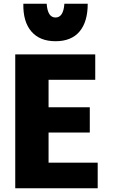

<svg xmlns="http://www.w3.org/2000/svg" viewBox="-20 -989 631 1020"><path d="M499 11H61V-700H486V-565H238V-419H457V-285H238V-125H499ZM104 -969H228Q233 -896 275 -896Q317 -896 322 -969H446Q446 -873 402.5 -821.5Q359 -770 275 -770Q191 -770 146.5 -822Q102 -874 104 -969Z"/></svg>

Font: Repo
Style: ExtraBold
Weight: 800
Designer: Stefan Peev
Foundry: Context Ltd
Version: Version 001.000